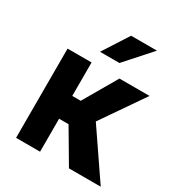

<svg xmlns="http://www.w3.org/2000/svg" viewBox="-177 -866 917 984"><g transform="rotate(30 282.0 -374.0)"><path d="M261 -195 376 0H564L375 -277L548 -528H370L255 -330H205V-528H63V0H205V-195ZM312 -748 215 -597H330L465 -748Z"/></g></svg>

Font: Asimov
Style: Regular
Weight: 500
Designer: Google
Version: Version 2.000980; 2014